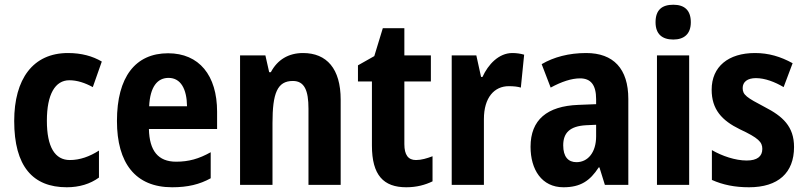

<svg xmlns="http://www.w3.org/2000/svg" viewBox="-20 -781 3405 811"><path d="M262 10C315 10 361 -4 398 -31V-145C359 -120 318 -105 275 -105C212 -105 178 -160 178 -271C178 -383 213 -442 273 -442C306 -442 339 -431 372 -413L410 -521C371 -544 324 -557 267 -557C119 -557 40 -447 40 -270C40 -79 118 10 262 10Z M690 -556C552 -556 474 -456 474 -270C474 -92 552 10 707 10C773 10 823 -2 870 -28V-138C820 -110 777 -98 724 -98C648 -98 611 -144 609 -236H897V-309C897 -463 821 -556 690 -556ZM692 -452C743 -452 769 -406 770 -332H610C614 -415 645 -452 692 -452Z M1260 -557C1199 -557 1152 -529 1124 -476H1117L1101 -547H994V0H1131V-261C1131 -387 1151 -439 1217 -439C1266 -439 1283 -399 1283 -322V0H1419V-360C1419 -491 1360 -557 1260 -557Z M1737 -105C1704 -105 1688 -127 1688 -172V-437H1800V-547H1688V-662H1597L1561 -544L1492 -505V-437H1551V-166C1551 -41 1600 10 1696 10C1740 10 1776 0 1807 -15V-121C1783 -112 1760 -105 1737 -105Z M2144 -557C2087 -557 2042 -509 2018 -456H2012L1992 -547H1888V0H2024V-278C2024 -369 2068 -417 2129 -417C2151 -417 2167 -415 2180 -411L2194 -550C2177 -555 2160 -557 2144 -557Z M2456 -557C2383 -557 2319 -540 2268 -510L2306 -411C2352 -436 2394 -450 2430 -450C2475 -450 2498 -423 2498 -362V-341L2423 -338C2291 -333 2221 -275 2221 -161C2221 -65 2268 10 2360 10C2432 10 2472 -17 2509 -74H2512L2535 0H2634V-363C2634 -491 2571 -557 2456 -557ZM2455 -252 2498 -254V-205C2498 -137 2463 -96 2415 -96C2380 -96 2359 -119 2359 -167C2359 -220 2387 -248 2455 -252Z M2824 -761C2776 -761 2749 -739 2749 -687C2749 -637 2777 -614 2824 -614C2869 -614 2898 -637 2898 -687C2898 -738 2871 -761 2824 -761ZM2891 -547H2755V0H2891Z M3334 -160C3334 -247 3286 -290 3210 -329C3134 -369 3117 -380 3117 -409C3117 -435 3137 -451 3173 -451C3211 -451 3253 -435 3290 -413L3328 -514C3277 -542 3227 -557 3169 -557C3057 -557 2986 -500 2986 -402C2986 -319 3029 -272 3105 -235C3184 -198 3200 -181 3200 -152C3200 -120 3178 -103 3134 -103C3086 -103 3030 -122 2987 -147V-21C3034 0 3084 10 3144 10C3267 10 3334 -51 3334 -160Z"/></svg>

Font: Noto Sans Thai Looped Condensed
Style: Bold
Weight: 700
Width: 3
Designer: Sasikarn Vongin, Ben Mitchell
Foundry: The Fontpad Ltd
Version: Version 1.001